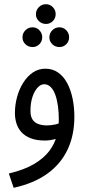

<svg xmlns="http://www.w3.org/2000/svg" viewBox="-20 -664 409 914"><path d="M45 230 22 162Q97 144 143.5 116Q190 88 215.5 53.5Q241 19 250.5 -19Q260 -57 260 -95Q260 -128 256 -158Q252 -188 243.5 -212Q235 -236 221.5 -249.5Q208 -263 190 -263Q174 -263 159 -247Q144 -231 134.5 -202.5Q125 -174 125 -136Q125 -109 135.5 -94Q146 -79 164 -73Q182 -67 203 -67Q223 -67 243 -71.5Q263 -76 277 -85L281 -22Q265 -7 240 -1Q215 5 194 5Q153 5 125.5 -6Q98 -17 81.5 -35.5Q65 -54 58 -77.5Q51 -101 51 -125Q51 -164 61 -201.5Q71 -239 90.5 -270Q110 -301 136.5 -319Q163 -337 196 -337Q231 -337 257 -318.5Q283 -300 300 -268Q317 -236 325.5 -195Q334 -154 334 -108Q334 -20 301.5 48.5Q269 117 205 163Q141 209 45 230ZM199 -550Q179 -550 165 -563.5Q151 -577 151 -596Q151 -616 165 -630Q179 -644 199 -644Q218 -644 231.5 -630Q245 -616 245 -597Q245 -577 231.5 -563.5Q218 -550 199 -550ZM135 -440Q115 -440 101 -453.5Q87 -467 87 -486Q87 -506 101 -520Q115 -534 135 -534Q154 -534 167.5 -520Q181 -506 181 -487Q181 -467 167.5 -453.5Q154 -440 135 -440ZM263 -440Q243 -440 229 -453.5Q215 -467 215 -486Q215 -506 229 -520Q243 -534 263 -534Q282 -534 295.5 -520Q309 -506 309 -487Q309 -467 295.5 -453.5Q282 -440 263 -440Z"/></svg>

Font: Noto Sans Arabic ExtraCondensed
Style: Regular
Weight: 400
Width: 2
Designer: Monotype Design Team, Nadine Chahine, Nizar Qandah and Khaled Hosny
Foundry: Monotype Imaging Inc.
Version: Version 2.012